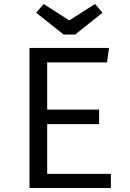

<svg xmlns="http://www.w3.org/2000/svg" viewBox="-20 -948 655 968"><path d="M519.5 -633.3H217.9V-395.4H479.5V-322.1H217.9V-71.3H539V0H128.7V-706.2H529.7ZM329.2 -845.1 459 -927.7 496.9 -884.1 359 -773.8H301L162.1 -884.1L200.5 -927.7Z"/></svg>

Font: Fira Code Fixed
Style: Regular
Weight: 400
Monospace: yes
Designer: Carrois Corporate, Edenspiekermann AG, Nikita Prokopov
Foundry: Carrois Corporate, Edenspiekermann AG, Nikita Prokopov
Version: Version 5.002